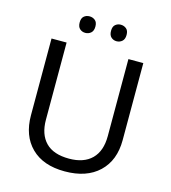

<svg xmlns="http://www.w3.org/2000/svg" viewBox="-129 -999 989 1112"><g transform="rotate(15 365.5 -442.5)"><path d="M640.1 -713.9V-252Q640.1 -129.9 566.4 -60.1Q492.7 9.8 361.8 9.8Q232.4 9.8 161.1 -60.8Q89.8 -131.3 89.8 -253.9V-713.9H180.2V-251Q180.2 -163.6 226.8 -115.7Q273.4 -67.9 367.2 -67.9Q455.6 -67.9 503.2 -115.2Q550.8 -162.6 550.8 -252V-713.9ZM223.1 -846.2Q223.1 -872.1 236.8 -883.5Q250.5 -895 270 -895Q289.1 -895 303.2 -883.5Q317.4 -872.1 317.4 -846.2Q317.4 -820.3 303.2 -808.1Q289.1 -795.9 270 -795.9Q250.5 -795.9 236.8 -808.1Q223.1 -820.3 223.1 -846.2ZM411.1 -846.2Q411.1 -872.1 424.8 -883.5Q438.5 -895 457 -895Q476.1 -895 490.2 -883.5Q504.4 -872.1 504.4 -846.2Q504.4 -820.3 490.2 -808.1Q476.1 -795.9 457 -795.9Q438.5 -795.9 424.8 -808.1Q411.1 -820.3 411.1 -846.2Z"/></g></svg>

Font: Noto Sans Historic
Style: Regular
Weight: 400
Designer: Monotype Design Team
Foundry: Monotype Imaging Inc.
Version: Version 0.71 uh